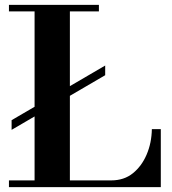

<svg xmlns="http://www.w3.org/2000/svg" viewBox="-20 -774 712 794"><path d="M28 -237V-277L415 -503V-463ZM17 0V-28H440Q493 -28 529.5 -57.5Q566 -87 586.5 -135Q607 -183 608 -240H645V0ZM123 -15V-754H269V-15ZM17 -727V-754H389V-727Z"/></svg>

Font: Libre Bodoni Medium
Style: Regular
Weight: 500
Designer: Pablo Impallari, Rodrigo Fuenzalida
Foundry: Impallari Type
Version: Version 2.005;gftools[0.9.23]